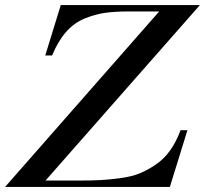

<svg xmlns="http://www.w3.org/2000/svg" viewBox="-60 -735 806 755"><path d="M118 -517 179 -715H726L119 -25H251Q303 -25 338 -27Q373 -29 416.5 -35Q460 -41 491 -54Q522 -67 553.5 -88.5Q585 -110 609 -143.5Q633 -177 650 -223H677L608 0H-40L566 -690H447Q392 -690 353 -684.5Q314 -679 272.5 -662Q231 -645 199.5 -609Q168 -573 145 -517Z"/></svg>

Font: Justus
Style: ItalicOldstyle
Weight: 400
Italic angle: -12°
Version: Version 001.001